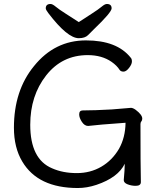

<svg xmlns="http://www.w3.org/2000/svg" viewBox="-20 -922 792 965"><path d="M376 -730Q319 -730 223 -856Q210 -873 210 -880Q210 -902 234 -902Q244 -902 260 -888.5Q276 -875 310 -853.5Q344 -832 376 -811Q408 -832 441.5 -853.5Q475 -875 491 -888.5Q507 -902 517 -902Q541 -902 541 -880Q541 -860 452 -775Q438 -761 422.5 -745.5Q407 -730 376 -730ZM371 23Q171 23 92 -110Q50 -180 50 -280Q50 -467 151 -590Q255 -719 412 -719Q568 -719 637 -632Q643 -626 643 -613Q643 -599 628.5 -580.5Q614 -562 601 -562Q587 -562 581 -571Q568 -592 541 -611Q492 -645 421 -645Q292 -645 212 -543Q132 -441 132 -295Q132 -122 242 -76Q296 -52 366 -52Q434 -52 489 -84Q544 -116 578 -174Q610 -231 611 -305Q470 -295 423 -289Q405 -289 391.5 -309.5Q378 -330 378 -347Q378 -367 396 -367Q454 -367 542 -372Q611 -377 620.5 -378.5Q630 -380 638 -380Q648 -380 662 -370Q695 -345 695 -326Q695 -317 690.5 -312Q686 -307 686 -298Q686 -92 688 -7Q688 12 662 12Q641 12 621.5 4.5Q602 -3 602 -17Q607 -70 607 -99Q574 -30 465 7Q417 23 371 23Z"/></svg>

Font: LXGW WenKai Medium
Style: Regular
Weight: 500
Designer: LXGW / Fontworks Inc.
Foundry: LXGW / Fontworks Inc.
Version: Version 1.501; October 10, 2024